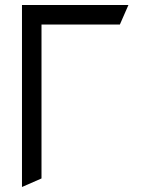

<svg xmlns="http://www.w3.org/2000/svg" viewBox="-20 -748 602 768"><path d="M67.9 0V-728H493.7L459.5 -649.9H146V-34.2Z"/></svg>

Font: NovaMono
Style: Regular
Weight: 400
Monospace: yes
Version: Version 1.2